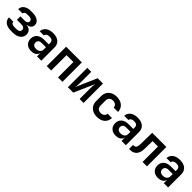

<svg xmlns="http://www.w3.org/2000/svg" viewBox="472 -2199 3849 3849"><g transform="rotate(45 2396.5 -275.0)"><path d="M260.7 6.8Q163.6 6.8 106.4 -37.1Q49.3 -81.1 49.3 -155.8H171.4Q171.4 -127.9 195.6 -111.6Q219.7 -95.2 260.7 -95.2H324.2Q366.2 -95.2 390.6 -113.5Q415 -131.8 415 -164.1Q415 -196.3 390.6 -214.6Q366.2 -232.9 324.2 -232.9H196.3V-332H318.8Q357.9 -332 379.9 -349.1Q401.9 -366.2 401.9 -394Q401.9 -423.8 378.9 -440.4Q356 -457 316.9 -457H267.6Q230.5 -457 208 -442.6Q185.5 -428.2 185.5 -402.8H62.5Q63.5 -473.6 118.4 -515.4Q173.3 -557.1 267.6 -557.1H316.9Q411.1 -557.1 468.5 -518.1Q525.9 -479 525.9 -413.1Q525.9 -366.2 492.9 -335.7Q460 -305.2 407.2 -301.8V-295.9Q469.2 -293.9 505.6 -256.6Q542 -219.2 542 -161.1Q542 -111.3 514.4 -73.2Q486.8 -35.2 438 -14.2Q389.2 6.8 324.2 6.8Z M837.4 9.8Q753.4 9.8 705.1 -37.6Q656.7 -85 656.7 -162.1Q656.7 -242.2 711.4 -289.6Q766.6 -336.9 862.8 -336.9H996.1V-376Q996.1 -459 898.9 -459Q855.5 -459 829.6 -441.9Q803.7 -424.8 800.8 -394H680.7Q684.6 -468.3 743.2 -514.2Q801.8 -560.1 899.9 -560.1Q1004.9 -560.1 1063 -511.2Q1121.1 -462.4 1121.1 -373V0H999V-103Q992.2 -49.8 949.2 -20Q905.8 9.8 837.4 9.8ZM877.4 -91.8Q932.1 -91.8 964.4 -119.1Q996.6 -146 996.1 -190.9V-255.9H868.7Q827.6 -255.9 803.7 -232.9Q779.8 -210 779.8 -173.8Q779.8 -136.7 805.2 -114.3Q830.6 -91.8 877.4 -91.8Z M1274.9 0V-549.8H1720.2V0H1595.2V-436H1399.9V0Z M1874 0V-549.8H1986.8V-284.2Q1986.8 -239.3 1984.4 -188.7Q1981.9 -138.2 1972.7 -102.1L2167.5 -549.8H2319.3V0H2206.5V-267.1Q2206.5 -311 2208.5 -357.9Q2210.4 -404.8 2219.2 -437L2025.9 0Z M2704.6 9.8Q2634.3 9.8 2581.5 -16.6Q2528.8 -43 2500 -91.3Q2471.2 -139.6 2471.2 -206.1V-344.2Q2471.2 -410.2 2500 -458.5Q2528.8 -506.8 2581.5 -533.7Q2634.3 -560.1 2704.6 -560.1Q2807.6 -560.1 2870.1 -506.3Q2932.6 -452.6 2935.5 -360.8H2812.5Q2809.6 -403.8 2779.8 -427.7Q2750.5 -451.2 2704.6 -451.2Q2654.3 -451.2 2625 -423.3Q2596.2 -396 2596.2 -345.2V-206.1Q2596.2 -155.3 2625 -127Q2653.8 -99.1 2704.6 -99.1Q2751.5 -99.1 2780.3 -122.6Q2809.1 -146 2812.5 -189H2935.5Q2932.6 -97.2 2870.1 -43.5Q2807.6 9.8 2704.6 9.8Z M3233.9 9.8Q3149.9 9.8 3101.6 -37.6Q3053.2 -85 3053.2 -162.1Q3053.2 -242.2 3107.9 -289.6Q3163.1 -336.9 3259.3 -336.9H3392.6V-376Q3392.6 -459 3295.4 -459Q3252 -459 3226.1 -441.9Q3200.2 -424.8 3197.3 -394H3077.1Q3081.1 -468.3 3139.6 -514.2Q3198.2 -560.1 3296.4 -560.1Q3401.4 -560.1 3459.5 -511.2Q3517.6 -462.4 3517.6 -373V0H3395.5V-103Q3388.7 -49.8 3345.7 -20Q3302.2 9.8 3233.9 9.8ZM3273.9 -91.8Q3328.6 -91.8 3360.8 -119.1Q3393.1 -146 3392.6 -190.9V-255.9H3265.1Q3224.1 -255.9 3200.2 -232.9Q3176.3 -210 3176.3 -173.8Q3176.3 -136.7 3201.7 -114.3Q3227.1 -91.8 3273.9 -91.8Z M3616.2 6.8V-106.9H3639.2Q3673.3 -106.9 3690.7 -134.5Q3708 -162.1 3709.5 -222.2L3715.3 -549.8H4116.7V0H3991.7V-437H3838.4L3834.5 -214.8Q3832.5 -106 3783.9 -49.6Q3735.4 6.8 3647.5 6.8Z M4432.1 9.8Q4348.1 9.8 4299.8 -37.6Q4251.5 -85 4251.5 -162.1Q4251.5 -242.2 4306.2 -289.6Q4361.3 -336.9 4457.5 -336.9H4590.8V-376Q4590.8 -459 4493.7 -459Q4450.2 -459 4424.3 -441.9Q4398.4 -424.8 4395.5 -394H4275.4Q4279.3 -468.3 4337.9 -514.2Q4396.5 -560.1 4494.6 -560.1Q4599.6 -560.1 4657.7 -511.2Q4715.8 -462.4 4715.8 -373V0H4593.8V-103Q4586.9 -49.8 4543.9 -20Q4500.5 9.8 4432.1 9.8ZM4472.2 -91.8Q4526.9 -91.8 4559.1 -119.1Q4591.3 -146 4590.8 -190.9V-255.9H4463.4Q4422.4 -255.9 4398.4 -232.9Q4374.5 -210 4374.5 -173.8Q4374.5 -136.7 4399.9 -114.3Q4425.3 -91.8 4472.2 -91.8Z"/></g></svg>

Font: UDEV Gothic 35
Style: Bold
Weight: 700
Version: v2.1.0; ttfautohint (v1.8.4.7-5d5b-dirty) -l 6 -r 45 -G 200 